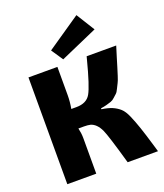

<svg xmlns="http://www.w3.org/2000/svg" viewBox="-167 -1056 996 1166"><g transform="rotate(-20 330.5 -473.0)"><path d="M300 -721 249 -797 467 -946 541 -827ZM414 -363V-357Q456 -351 482.5 -339.5Q509 -328 529 -310Q549 -292 566 -252.5Q583 -213 598.5 -167.5Q614 -122 638 -41Q646 -14 650 0H454Q400 -190 382 -229Q358 -280 320 -291Q304 -295 279 -295H243Q251 -260 251 -231V0H64V-690H251V-507Q251 -466 243 -421H276Q342 -421 368 -466.5Q394 -512 435 -671Q438 -684 440 -690H631Q623 -665 610 -622Q597 -579 592 -562.5Q587 -546 577 -514.5Q567 -483 561 -472.5Q555 -462 545.5 -441.5Q536 -421 527.5 -414Q519 -407 507 -395.5Q495 -384 481.5 -379.5Q468 -375 451.5 -370.5Q435 -366 414 -363Z"/></g></svg>

Font: Ezarion Extra Bold
Style: Regular
Weight: 800
Designer: Natanael Gama
Version: Version 1.001;PS 001.001;hotconv 1.0.70;makeotf.lib2.5.58329